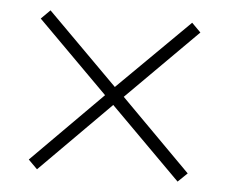

<svg xmlns="http://www.w3.org/2000/svg" viewBox="-40 -619 634 532"><g transform="rotate(5 277.0 -353.0)"><path d="M81 -132 276 -328 472 -132 498 -157 303 -353 499 -549 474 -574 276 -378 80 -574 55 -549 251 -353 56 -157Z"/></g></svg>

Font: Kathrein 35 Thin
Style: Regular
Weight: 250
Designer: Lazydogs Typefoundry, based on Open Sans by Ascender Corporation
Foundry: Lazydogs Typefoundry
Version: Version 1.003;PS 001.003;hotconv 1.0.88;makeotf.lib2.5.64775